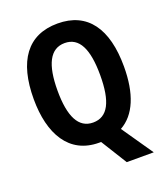

<svg xmlns="http://www.w3.org/2000/svg" viewBox="-159 -835 972 1116"><g transform="rotate(-20 327.0 -277.5)"><path d="M606 -358C606 -593 513 -725 328 -725C141 -725 48 -593 48 -359C48 -143 134 9 319 9H331L431 170H598L465 -23C559 -75 606 -191 606 -358ZM195 -358C195 -518 237 -604 328 -604C418 -604 459 -520 459 -358C459 -195 418 -113 327 -113C237 -113 195 -198 195 -358Z"/></g></svg>

Font: Noto Sans Armenian Condensed
Style: Regular
Weight: 400
Width: 3
Designer: Monotype Design Team
Foundry: Monotype Imaging Inc.
Version: Version 2.008